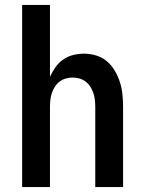

<svg xmlns="http://www.w3.org/2000/svg" viewBox="-20 -760 590 780"><path d="M70 0V-740H183V-448Q192 -468 205 -486.5Q218 -505 236.5 -518Q255 -531 277 -536.5Q299 -542 321 -542Q346 -542 371 -534.5Q396 -527 415 -510.5Q434 -494 447 -471.5Q460 -449 467.5 -425Q475 -401 477.5 -375.5Q480 -350 480 -325V0H367V-325Q367 -339 365.5 -353.5Q364 -368 359.5 -381.5Q355 -395 347.5 -407Q340 -419 328.5 -428Q317 -437 303 -441Q289 -445 275 -445Q261 -445 247 -441Q233 -437 221.5 -428Q210 -419 202.5 -407Q195 -395 190.5 -381.5Q186 -368 184.5 -353.5Q183 -339 183 -325V0Z"/></svg>

Font: Lode Term
Style: Bold
Weight: 700
Monospace: yes
Designer: Belleve Invis
Foundry: Belleve Invis
Version: Version 29.2.0